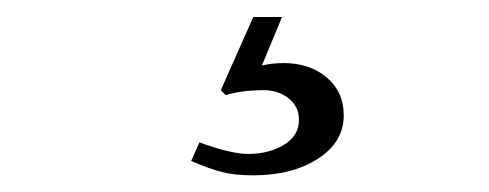

<svg xmlns="http://www.w3.org/2000/svg" viewBox="-20 -27 581 228"><path d="M293 80.1Q267.6 80.1 248 85.9L242.2 80.1L280.8 -6.8H314.9L291 50.8Q302.7 47.9 316.9 47.9Q347.7 47.9 367.9 64.9Q388.2 82 388.2 109.9Q388.2 141.6 357.7 161.4Q327.1 181.2 280.8 181.2Q258.3 181.2 243.2 177.2Q228 173.3 207 164.1L216.8 142.1Q254.4 155.8 274.9 155.8Q299.3 155.8 317.1 145Q335 134.3 335 115.2Q335 99.6 322.8 89.8Q310.5 80.1 293 80.1Z"/></svg>

Font: Linux Libertine G
Style: Semibold
Weight: 600
Designer: Philipp H. Poll
Foundry: Philipp H. Poll
Version: Version 5.1.1